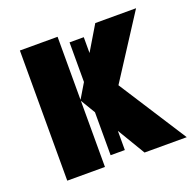

<svg xmlns="http://www.w3.org/2000/svg" viewBox="-102 -655 773 761"><g transform="rotate(-20 284.0 -274.5)"><path d="M313 -512V-36H253V-512ZM375 -549H547L377 -286L561 0H383L216 -279V0H57V-549H216V-283Z"/></g></svg>

Font: Noto Sans Display SemiCondensed Extra
Style: Regular
Weight: 800
Width: 4
Designer: Monotype Design Team
Foundry: Monotype Imaging Inc.
Version: Version 1.900